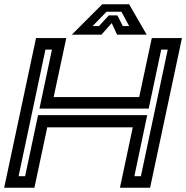

<svg xmlns="http://www.w3.org/2000/svg" viewBox="-24 -878 872 898"><path d="M-4.5 0 144.5 -700H286L227 -424H627L686 -700H827L678 0H537L597 -282.5H197L137 0ZM63 -54H93.5L154 -339.5H664.5L604.5 -54H635L760.5 -646H730L671.5 -370H160.5L219 -646H188.5ZM454 -858H580L662 -716H523.5L498.5 -770L450.5 -716H312ZM474 -823 409 -756H439L485 -806H525L550.5 -756H580L544 -823Z"/></svg>

Font: Tourney Expanded SemiBold
Style: Italic
Weight: 600
Width: 7
Italic angle: -12°
Designer: Tyler Finck
Foundry: Etcetera Type Co
Version: Version 1.010; ttfautohint (v1.8.3)